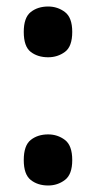

<svg xmlns="http://www.w3.org/2000/svg" viewBox="-20 -562 296 590"><path d="M128 -386Q96 -386 74.5 -402.5Q53 -419 53 -464Q53 -508 74.5 -525Q96 -542 128 -542Q157 -542 179.5 -525Q202 -508 202 -464Q202 -419 179.5 -402.5Q157 -386 128 -386ZM128 8Q96 8 74.5 -9Q53 -26 53 -70Q53 -115 74.5 -132Q96 -149 128 -149Q157 -149 179.5 -132Q202 -115 202 -70Q202 -26 179.5 -9Q157 8 128 8Z"/></svg>

Font: Noto Serif Khmer ExtraCondensed ExtraBold
Style: Regular
Weight: 800
Width: 2
Designer: Danh Hong and the Monotype Design Team
Foundry: Monotype Imaging Inc.
Version: Version 2.004; ttfautohint (v1.8.4.7-5d5b)